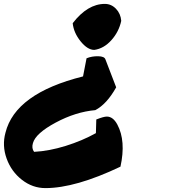

<svg xmlns="http://www.w3.org/2000/svg" viewBox="-193 -571 902 985"><path d="M345 -551Q378 -551 402 -526Q426 -501 429 -464Q417 -408 378.5 -365Q340 -322 291 -315Q256 -315 220.5 -359Q185 -403 180 -452Q256 -551 345 -551ZM355 27Q387 27 409 68Q454 152 425 284Q194 394 40 394Q-26 394 -80.5 351.5Q-135 309 -159 242.5Q-183 176 -165 110Q-115 -92 233 -179L251 -272Q278 -283 310.5 -282.5Q343 -282 348 -266L403 -123Q355 -37 296 -6Q195 3 92.5 58Q-10 113 -24 163Q-32 190 -18 208Q59 204 144 177.5Q229 151 299 112L301 42Q339 27 355 27Z"/></svg>

Font: Tillana ExtraBold
Style: Regular
Weight: 800
Designer: Lipi Raval (Devanagari, Latin), Jonny Pinhorn (Latin)
Foundry: Indian Type Foundry
Version: Version 2.003;PS 1.0;hotconv 1.0.79;makeotf.lib2.5.61930; tt